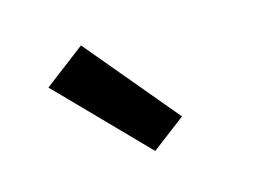

<svg xmlns="http://www.w3.org/2000/svg" viewBox="-53 -902 607 458"><g transform="rotate(-15 250.0 -673.5)"><path d="M281 -529 74 -741 175 -818 364 -592Z"/></g></svg>

Font: Iosevka Curly Slab Extrabold
Style: Regular
Weight: 800
Monospace: yes
Designer: Belleve Invis
Foundry: Belleve Invis
Version: Version 22.1.2; ttfautohint (v1.8.4)